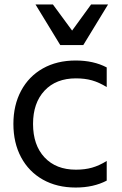

<svg xmlns="http://www.w3.org/2000/svg" viewBox="-20 -828 546 860"><path d="M40 -273Q40 -357 74.5 -421.5Q109 -486 172 -521.5Q235 -557 319 -557Q399 -557 458 -526V-438Q424 -459 392 -468Q360 -477 320 -477Q231 -477 179.5 -422Q128 -367 128 -273Q128 -178 179.5 -123Q231 -68 320 -68Q360 -68 392 -77Q424 -86 458 -107V-19Q399 12 319 12Q235 12 172 -23.5Q109 -59 74.5 -123.5Q40 -188 40 -273ZM139 -808H217L303 -691L388 -808H464L353 -626H250Z"/></svg>

Font: Application
Style: Regular
Weight: 400
Designer: Wei Huang
Foundry: Wei Huang
Version: Version 0.012